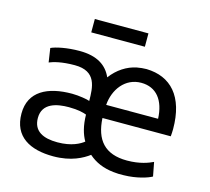

<svg xmlns="http://www.w3.org/2000/svg" viewBox="-104 -834 1064 972"><g transform="rotate(15 428.0 -348.0)"><path d="M445 -306H717C713 -402 668 -460 588 -460C504 -460 451 -388 445 -306ZM253 15C131 15 42 -32 42 -153C42 -270 137 -316 264 -316C299 -316 346 -308 357 -303C356 -374 355 -459 240 -459C171 -459 130 -447 108 -438L97 -511C123 -523 179 -535 245 -535C338 -535 389 -499 414 -442C449 -489 496 -519 546 -529C563 -532 579 -534 596 -534C723 -531 804 -447 804 -275C804 -262 803 -248 802 -237H444C450 -124 502 -61 619 -61C687 -61 731 -79 754 -90L768 -17C747 -5 691 14 623 15C604 16 585 15 568 13C514 7 472 -11 437 -42C405 -18 347 15 253 15ZM359 -232C344 -238 315 -246 266 -246C205 -246 128 -232 128 -153C128 -83 181 -59 255 -59C330 -59 372 -84 391 -99C372 -132 360 -174 359 -232ZM558 -641H277V-711H558Z"/></g></svg>

Font: Repo Regular
Style: Regular
Weight: 400
Designer: Stefan Peev
Foundry: Context Ltd
Version: Version 1.502